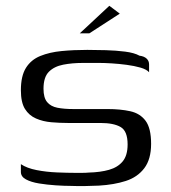

<svg xmlns="http://www.w3.org/2000/svg" viewBox="-20 -636 588 662"><path d="M52 -70Q73 -56 106.5 -49.5Q140 -43 176.5 -41.5Q213 -40 240 -40Q250 -40 263 -40Q276 -40 286 -41Q326 -42 356 -50.5Q386 -59 403 -79.5Q420 -100 420 -138Q420 -184 396 -198Q372 -212 326 -212Q311 -212 294 -212Q277 -212 258 -212Q239 -212 214 -212Q186 -212 157 -214.5Q128 -217 104 -227.5Q80 -238 66 -260.5Q52 -283 52 -325Q52 -374 69.5 -402Q87 -430 119 -443Q151 -456 192.5 -460Q234 -464 281 -464Q309 -464 344.5 -463Q380 -462 411.5 -458Q443 -454 461 -444Q477 -442 485.5 -434Q494 -426 494 -414Q494 -410 494 -404.5Q494 -399 494 -394Q494 -389 494 -387Q485 -397 464 -403Q443 -409 416.5 -412.5Q390 -416 365 -417.5Q340 -419 324 -419H265Q229 -419 198 -413Q167 -407 148.5 -388.5Q130 -370 130 -330Q130 -299 142.5 -284Q155 -269 178 -264.5Q201 -260 233 -260Q272 -260 302 -260Q332 -260 351 -260Q395 -260 429 -252.5Q463 -245 482 -219.5Q501 -194 501 -140Q501 -87 477.5 -56Q454 -25 413.5 -12Q373 1 321 4Q296 5 273 5.5Q250 6 225 5Q202 5 172 3Q142 1 114.5 -3.5Q87 -8 69.5 -17.5Q52 -27 52 -43ZM255 -521 357 -616 393 -589 288 -521Z"/></svg>

Font: Genos
Style: Regular
Weight: 400
Designer: Robert E. Leuschke
Foundry: Robert E. Leuschke
Version: Version 1.010